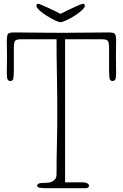

<svg xmlns="http://www.w3.org/2000/svg" viewBox="-20 -992 649 1012"><path d="M419 -972Q427 -972 427 -961Q427 -952 410.5 -937Q394 -922 372.5 -908.5Q351 -895 329.5 -885Q308 -875 299 -875Q290 -875 269.5 -885Q249 -895 227 -908.5Q205 -922 188.5 -937Q172 -952 172 -961Q172 -972 180 -972Q185 -972 197.5 -967Q210 -962 227 -954Q244 -946 263 -937Q282 -928 299 -919Q316 -928 335 -937Q354 -946 371 -954Q388 -962 401 -967Q414 -972 419 -972ZM90 -785Q64 -785 58.5 -775Q53 -765 53 -736V-620Q53 -588 50 -576.5Q47 -565 34 -565Q26 -565 21 -572Q16 -579 16 -609Q16 -625 16.5 -650.5Q17 -676 17 -693Q17 -709 16.5 -735Q16 -761 16 -778Q16 -807 23 -814Q30 -821 54 -821Q88 -821 118.5 -820.5Q149 -820 179 -820Q209 -820 239.5 -819.5Q270 -819 304 -819Q338 -819 368.5 -819.5Q399 -820 429 -820Q459 -820 489.5 -820.5Q520 -821 554 -821Q578 -821 585 -814Q592 -807 592 -778Q592 -761 591.5 -735Q591 -709 591 -693Q591 -676 591.5 -650.5Q592 -625 592 -609Q592 -579 587 -572Q582 -565 574 -565Q561 -565 558 -576.5Q555 -588 555 -620V-736Q555 -765 549.5 -775Q544 -785 518 -785H323V-31H419Q430 -31 439.5 -26Q449 -21 449 -13Q449 0 429 0H217Q203 0 189.5 -2.5Q176 -5 176 -13Q176 -22 186 -25Q196 -28 205 -28Q215 -28 227.5 -28.5Q240 -29 251.5 -33.5Q263 -38 270.5 -47.5Q278 -57 278 -74Q278 -156 280 -234.5Q282 -313 282 -401Q282 -444 281.5 -493.5Q281 -543 280 -593Q279 -643 278.5 -692Q278 -741 278 -785Z"/></svg>

Font: Life Savers
Style: Regular
Weight: 400
Designer: Pablo Impallari, Rodrigo Fuenzalida, Brenda Gallo
Foundry: Pablo Impallari, Rodrigo Fuenzalida, Brenda Gallo
Version: Version 3.001; ttfautohint (v0.95) -l 8 -r 50 -G 200 -x 14 -